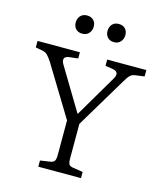

<svg xmlns="http://www.w3.org/2000/svg" viewBox="-132 -1012 935 1108"><g transform="rotate(15 336.0 -458.0)"><path d="M203 0V-37L263 -46Q281 -49 287.5 -59Q294 -69 294 -97V-301L110 -603Q96 -624 84 -637Q72 -650 50 -654L11 -661V-700H264V-663L212 -657Q188 -654 183 -640.5Q178 -627 191 -606L342 -355H345L491 -603Q518 -648 471 -656L427 -663V-700H661V-662L603 -654Q587 -651 576 -640.5Q565 -630 547 -599L368 -300V-93Q368 -68 374 -58.5Q380 -49 400 -46L458 -37V0ZM439 -807Q414 -807 400 -822Q386 -837 386 -860Q386 -884 400 -900Q414 -916 439 -916Q464 -916 478 -901.5Q492 -887 492 -863Q492 -840 477.5 -823.5Q463 -807 439 -807ZM249 -807Q224 -807 210 -822Q196 -837 196 -860Q196 -884 210.5 -900Q225 -916 249 -916Q274 -916 288.5 -901.5Q303 -887 303 -863Q303 -840 288.5 -823.5Q274 -807 249 -807Z"/></g></svg>

Font: Literata 12pt Light
Style: Regular
Weight: 300
Designer: Latin by Veronika Burian and Jose Scaglione. Greek by Irene Vlachou. Cyrillic by Vera Evstafieva.
Foundry: TypeTogether
Version: Version 3.002